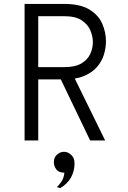

<svg xmlns="http://www.w3.org/2000/svg" viewBox="-20 -720 656 984"><path d="M106 0V-700H307Q390.5 -700 437.5 -671.5Q484.5 -643 503.8 -599Q523 -555 523 -508Q523 -474.5 512.5 -440Q502 -405.5 477.2 -376.8Q452.5 -348 410.5 -330.5Q368.5 -313 305 -313H176V0ZM442 0 285 -327 357 -330 519 0ZM176 -376H309Q365.5 -376 397.5 -395.2Q429.5 -414.5 442.8 -444Q456 -473.5 456 -505Q456 -532.5 443.5 -563.2Q431 -594 399.2 -615.5Q367.5 -637 309 -637H176ZM289 244 271 239Q278 233.5 292.5 214.2Q307 195 310 165Q281.5 165 268.8 148.5Q256 132 256 111Q256 87 272.2 72.5Q288.5 58 308 58Q328.5 58 345.2 74Q362 90 362 117Q362 156.5 344.2 189Q326.5 221.5 289 244Z"/></svg>

Font: Overpass Mono Light Light
Style: Regular
Weight: 300
Monospace: yes
Version: Version 4.000